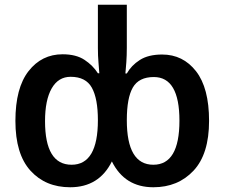

<svg xmlns="http://www.w3.org/2000/svg" viewBox="-20 -780 948 810"><path d="M276 10Q398 10 452 -99Q506 10 627 10Q731 10 796.5 -60Q862 -130 862 -270Q862 -409 807 -479.5Q752 -550 664 -550Q606 -550 570 -527Q534 -504 515 -470H509Q511 -490 513 -518Q515 -546 515 -579V-760H393V-577Q393 -544 395.5 -516Q398 -488 399 -471H393Q372 -504 336.5 -527.5Q301 -551 244 -551Q156 -551 100.5 -480Q45 -409 45 -270Q45 -130 108.5 -60Q172 10 276 10ZM282 -85Q170 -85 170 -269Q170 -358 198 -407Q226 -456 278 -456Q342 -456 367.5 -410Q393 -364 393 -273Q393 -85 282 -85ZM627 -85Q515 -85 515 -273Q515 -367 540.5 -411Q566 -455 629 -455Q737 -455 737 -271Q737 -85 627 -85Z"/></svg>

Font: Noto Sans Display Medium
Style: Regular
Weight: 500
Designer: Monotype Design Team
Foundry: Monotype Imaging Inc.
Version: Version 1.900